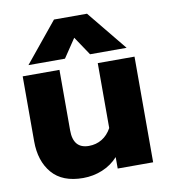

<svg xmlns="http://www.w3.org/2000/svg" viewBox="-81 -775 756 859"><g transform="rotate(-10 296.5 -345.5)"><path d="M222 -706H372L520 -525H354L297 -610L240 -525H74ZM40 -185V-480H207V-205Q207 -122 278 -122Q311 -122 337.5 -138Q364 -154 381 -185V-480H548V0H387V-52Q357 -19 315.5 -2Q274 15 228 15Q134 15 87 -40Q40 -95 40 -185Z"/></g></svg>

Font: Readiness
Style: Bold
Weight: 700
Designer: Katatrad Team
Foundry: CadsonDemak
Version: Version 1.00;January 16, 2020;FontCreator 12.0.0.2550 64-bit